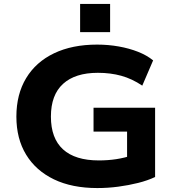

<svg xmlns="http://www.w3.org/2000/svg" viewBox="-20 -942 887 973"><path d="M473 11Q345 11 253.5 -33Q162 -77 112.5 -158Q63 -239 63 -351Q63 -464 112.5 -546Q162 -628 254 -672Q346 -716 472 -716Q529 -716 582 -706.5Q635 -697 679.5 -679.5Q724 -662 756 -636L701 -508Q649 -543 594.5 -558Q540 -573 476 -573Q361 -573 299.5 -517Q238 -461 238 -351Q238 -241 299.5 -185Q361 -129 481 -129Q527 -129 569.5 -135.5Q612 -142 654 -156L624 -104V-275H454V-396H766V-45Q728 -27 680 -15Q632 -3 579.5 4Q527 11 473 11ZM386 -779V-922H538V-779Z"/></svg>

Font: Nunito Sans 10pt SemiExpanded ExtraBold
Style: Regular
Weight: 800
Width: 6
Designer: Vernon Adams
Foundry: Vernon Adams
Version: Version 3.101;gftools[0.9.27]